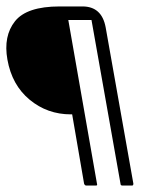

<svg xmlns="http://www.w3.org/2000/svg" viewBox="-52 -576 505 596"><path d="M172 -221H168Q95 -221 40 -266.5Q-15 -312 -29 -391Q-42 -464 -5.5 -510Q31 -556 133 -556H204Q264 -556 276 -491L362 -6Q362 0 358 0H328Q322 0 322 -6L232 -514H160L249 -6Q251 0 246 0H216Q211 0 209 -6Z"/></svg>

Font: Zain Light
Style: Italic
Weight: 300
Italic angle: -10°
Designer: Zain,Boutros
Foundry: Mobile Telecommunications Company (Zain), 2024
Version: Version 1.51; ttfautohint (v1.8.4)